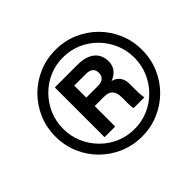

<svg xmlns="http://www.w3.org/2000/svg" viewBox="-172 -947 1174 1174"><g transform="rotate(-45 415.0 -360.0)"><path d="M439 15Q361 15 293 -14Q225 -43 173.5 -94.5Q122 -146 93 -214Q64 -282 64 -360Q64 -438 93 -506Q122 -574 173.5 -625.5Q225 -677 293 -706Q361 -735 439 -735Q517 -735 585 -706Q653 -677 704.5 -625.5Q756 -574 785 -506Q814 -438 814 -360Q814 -282 785 -214Q756 -146 704.5 -94.5Q653 -43 585 -14Q517 15 439 15ZM439 -50Q503 -50 558.5 -74Q614 -98 656.5 -141Q699 -184 723 -240Q747 -296 747 -360Q747 -424 723 -480Q699 -536 656.5 -579Q614 -622 558.5 -646Q503 -670 439 -670Q375 -670 319.5 -646Q264 -622 221.5 -579Q179 -536 155 -480Q131 -424 131 -360Q131 -296 155 -240Q179 -184 221.5 -141Q264 -98 319.5 -74Q375 -50 439 -50ZM274 -145V-575H472Q542 -575 581 -543.5Q620 -512 620 -456Q620 -369 506 -345V-361Q557 -363 585 -338Q613 -313 613 -267V-196Q613 -186 614.5 -173.5Q616 -161 618 -145H525Q523 -153 522 -165.5Q521 -178 521 -196V-242Q521 -283 503.5 -302.5Q486 -322 448 -322H310V-395H467Q496 -395 512 -408.5Q528 -422 528 -448Q528 -473 512.5 -486Q497 -499 467 -499H366V-145Z"/></g></svg>

Font: Instrument Sans
Style: Bold Italic
Weight: 700
Italic angle: -13°
Designer: Rodrigo Fuenzalida
Foundry: fragTYPE
Version: Version 1.000;gftools[0.9.28]